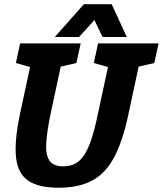

<svg xmlns="http://www.w3.org/2000/svg" viewBox="-20 -870 762 898"><path d="M580.7 -336Q554.7 -212 514.7 -136Q474.7 -60 412 -26Q349.3 8 254 8Q158.7 8 110.5 -26Q62.3 -60 54.8 -136Q47.3 -212 73.3 -336H216.3Q199.3 -254 196.2 -199.8Q193 -145.7 211.5 -118.8Q230 -92 275.7 -92Q322.3 -92 351.7 -118.8Q381 -145.7 400.8 -199.8Q420.7 -254 437.7 -336ZM508.7 -667H651.7L580.7 -336H437.7ZM216.3 -336H73.3L144.3 -667H287.3ZM74.3 -667H154.3L148.3 -548.7L54.3 -575.3ZM438.7 -667H518.7L512.7 -548.7L418.7 -575.3ZM559.7 -542.7 641.7 -667H721.7L701.7 -575.3ZM195.3 -542.7 277.3 -667H357.3L337.3 -575.3ZM385.7 -850.3H502.3L573 -697H459.7ZM489 -850.3 349.7 -697H236.3L372.3 -850.3Z"/></svg>

Font: Epunda Slab Light
Style: Italic
Weight: 300
Italic angle: -12°
Designer: Simon Atzbach
Foundry: typofactur
Version: Version 1.102